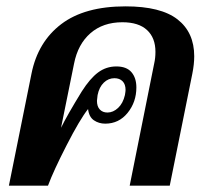

<svg xmlns="http://www.w3.org/2000/svg" viewBox="-20 -584 656 604"><path d="M79 -352Q99 -452 172.5 -508Q246 -564 375 -564Q486 -564 538.5 -523Q591 -482 591 -407Q591 -382 585 -352L514 0H388L465 -384Q469 -401 469 -421Q469 -465 442.5 -489.5Q416 -514 365 -514Q304 -514 264.5 -479.5Q225 -445 213 -384L172 -182Q191 -221 237 -296Q263 -337 288.5 -356Q314 -375 346 -375Q378 -375 393.5 -357Q409 -339 409 -309Q409 -263 381.5 -229Q354 -195 311 -195Q291 -195 275.5 -205.5Q260 -216 257 -241Q231 -208 189.5 -127Q148 -46 131 0H8ZM373 -285Q375 -297 375 -301Q375 -319 365.5 -328.5Q356 -338 340 -338Q321 -338 306.5 -324Q292 -310 287 -285Q285 -271 285 -267Q285 -249 294 -239.5Q303 -230 318 -230Q336 -230 351.5 -244.5Q367 -259 373 -285Z"/></svg>

Font: Trirong SemiBold
Style: Italic
Weight: 600
Italic angle: -12°
Designer: Katatrad Team
Foundry: CadsonDemak
Version: Version 1.001